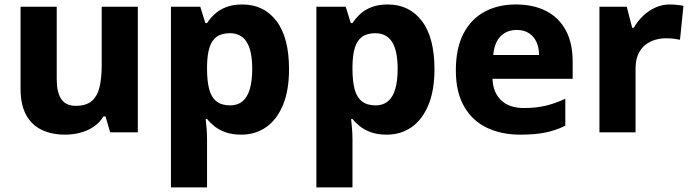

<svg xmlns="http://www.w3.org/2000/svg" viewBox="-20 -577 3012 837"><path d="M580.8 -547.5V0H460.3L439.9 -69.7H431.2Q414.2 -41.7 387.5 -24Q360.9 -6.3 329.2 1.8Q297.5 10 263.2 10Q206 10 162.1 -10.8Q118.3 -31.7 93.9 -76Q69.6 -120.4 69.6 -190.4V-547.5H227.3V-231.4Q227.3 -174.2 247.2 -144.9Q267.1 -115.6 310.6 -115.6Q354.4 -115.6 379.1 -136Q403.9 -156.5 413.7 -196.3Q423.4 -236.1 423.4 -293.4V-547.5Z M1036.1 -557.5Q1130.4 -557.5 1185.2 -485.4Q1240 -413.4 1240 -275.1Q1240 -182 1213.1 -118.2Q1186.3 -54.3 1139.5 -22.2Q1092.7 10 1031.8 10Q992.1 10 963.5 -0.3Q934.8 -10.7 915.4 -26.1Q895.9 -41.6 882.6 -58.6H876.6Q878.6 -40.2 880.6 -16.9Q882.6 6.4 882.6 32.1V240H725.2V-547.5H853.1L875.2 -476.5H882.6Q897.3 -498.8 917.7 -517.1Q938.2 -535.5 967.4 -546.5Q996.5 -557.5 1036.1 -557.5ZM982.4 -432.2Q945.9 -432.2 924.4 -416.5Q902.8 -400.7 893.2 -369.8Q883.6 -338.9 882.6 -291.4V-275.7Q882.6 -224.6 891.6 -189.3Q900.5 -154.1 922.9 -135.9Q945.3 -117.6 983.7 -117.6Q1015.9 -117.6 1037.3 -135.5Q1058.7 -153.4 1069.1 -188.8Q1079.5 -224.2 1079.5 -276.7Q1079.5 -355.9 1055.2 -394.1Q1030.8 -432.2 982.4 -432.2Z M1670.1 -557.5Q1764.4 -557.5 1819.2 -485.4Q1874 -413.4 1874 -275.1Q1874 -182 1847.1 -118.2Q1820.3 -54.3 1773.5 -22.2Q1726.7 10 1665.8 10Q1626.1 10 1597.5 -0.3Q1568.8 -10.7 1549.4 -26.1Q1529.9 -41.6 1516.6 -58.6H1510.6Q1512.6 -40.2 1514.6 -16.9Q1516.6 6.4 1516.6 32.1V240H1359.2V-547.5H1487.1L1509.2 -476.5H1516.6Q1531.3 -498.8 1551.7 -517.1Q1572.2 -535.5 1601.4 -546.5Q1630.5 -557.5 1670.1 -557.5ZM1616.4 -432.2Q1579.9 -432.2 1558.4 -416.5Q1536.8 -400.7 1527.2 -369.8Q1517.6 -338.9 1516.6 -291.4V-275.7Q1516.6 -224.6 1525.6 -189.3Q1534.5 -154.1 1556.9 -135.9Q1579.3 -117.6 1617.7 -117.6Q1649.9 -117.6 1671.3 -135.5Q1692.7 -153.4 1703.1 -188.8Q1713.5 -224.2 1713.5 -276.7Q1713.5 -355.9 1689.2 -394.1Q1664.8 -432.2 1616.4 -432.2Z M2228.5 -557.5Q2305.6 -557.5 2361.2 -528.8Q2416.7 -500.2 2446.6 -444.6Q2476.5 -389.1 2476.5 -308V-233.5H2127Q2129 -174.8 2164 -140.5Q2199.1 -106.1 2264.3 -106.1Q2316 -106.1 2357.8 -115.9Q2399.7 -125.8 2444.4 -146.5V-29Q2404 -9 2359 0.5Q2313.9 10 2247.5 10Q2166.1 10 2102.9 -20Q2039.7 -50 2003.4 -112.5Q1967.2 -175 1967.2 -270.1Q1967.2 -366.2 2000.1 -429.8Q2033 -493.5 2091.9 -525.5Q2150.8 -557.5 2228.5 -557.5ZM2232.9 -446.4Q2189.4 -446.4 2162.4 -419Q2135.3 -391.7 2130.3 -337.2H2329.9Q2329.9 -369 2318.9 -393.3Q2307.9 -417.5 2286.5 -431.9Q2265.1 -446.4 2232.9 -446.4Z M2899.8 -557.5Q2915.5 -557.5 2932.6 -555.6Q2949.8 -553.8 2959.4 -551.5L2944.4 -403.7Q2933.4 -406.1 2918.6 -408.1Q2903.8 -410.1 2881.7 -410.1Q2859.4 -410.1 2836.5 -403.5Q2813.5 -396.9 2793.9 -381.8Q2774.3 -366.7 2762.4 -341.1Q2750.6 -315.5 2750.6 -276.6V0H2593.2V-547.5H2712.4L2735.8 -456.2H2743.2Q2758.9 -484.2 2782.9 -507.3Q2806.9 -530.5 2836.9 -544Q2866.8 -557.5 2899.8 -557.5Z"/></svg>

Font: Noto Sans Oriya
Style: Regular
Weight: 400
Designer: Amélie Bonet and Sol Matas
Foundry: Google LLC
Version: Version 2.006